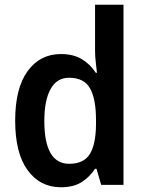

<svg xmlns="http://www.w3.org/2000/svg" viewBox="-20 -780 615 810"><path d="M237 10Q149 10 96.5 -62Q44 -134 44 -271Q44 -408 96.5 -480Q149 -552 237 -552Q289 -552 325 -530.5Q361 -509 384 -473H389Q387 -492 384 -517.5Q381 -543 381 -566V-760H501V0H407L387 -68H381Q358 -33 324 -11.5Q290 10 237 10ZM272 -89Q333 -89 358.5 -129.5Q384 -170 385 -253V-274Q385 -362 360 -407Q335 -452 271 -452Q220 -452 193.5 -404.5Q167 -357 167 -270Q167 -89 272 -89Z"/></svg>

Font: Noto Sans Sinhala SemiCondensed SemiBold
Style: Regular
Weight: 600
Width: 4
Designer: Jelle Bosma - Monotype Design Team
Foundry: Monotype Imaging Inc.
Version: Version 2.006; ttfautohint (v1.8.4.7-5d5b)